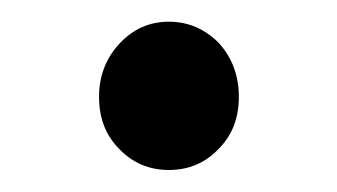

<svg xmlns="http://www.w3.org/2000/svg" viewBox="-20 -144 311 177"><path d="M135.7 12.7Q108.4 12.7 89.8 -6.8Q71.3 -25.4 71.3 -54.7Q71.3 -84 90.8 -104.5Q109.4 -124 135.7 -124Q162.1 -124 181.6 -104.5Q200.2 -84 200.2 -54.7Q200.2 -25.4 181.6 -6.8Q163.1 12.7 135.7 12.7Z"/></svg>

Font: Noto Traditional Nushu
Style: Regular
Weight: 400
Designer: LIU Zhao
Foundry: Z&Z Studio
Version: Version 1.001; ttfautohint (v1.8.3) -l 8 -r 50 -G 200 -x 14 